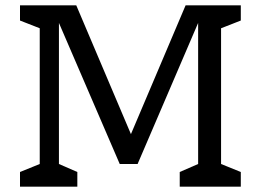

<svg xmlns="http://www.w3.org/2000/svg" viewBox="-20 -700 978 720"><path d="M809 -594V-85L883 -55V0H654V-55L723 -85V-614L496 -85H429L201 -614V-85L270 -55V0H55V-55L129 -85V-594L55 -623V-680H266L471 -197L676 -680H883V-623Z"/></svg>

Font: Rhodium Libre
Style: Regular
Weight: 400
Designer: James Puckett
Foundry: Dunwich Type Founders
Version: Version 1.001; ttfautohint (v1.3)